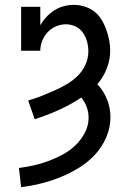

<svg xmlns="http://www.w3.org/2000/svg" viewBox="-20 -763 540 791"><path d="M67 8 58 -71Q89 -75 120.5 -82Q152 -89 182 -100.5Q212 -112 240.5 -127.5Q269 -143 292 -165.5Q315 -188 330 -217Q345 -246 345 -278Q345 -301 337 -322.5Q329 -344 315 -361Q271 -332 222.5 -310Q174 -288 123 -272L96 -349Q124 -357 150.5 -367.5Q177 -378 203 -389.5Q229 -401 254 -415.5Q279 -430 299.5 -450Q320 -470 332 -496.5Q344 -523 344 -552Q344 -572 338.5 -592Q333 -612 321.5 -628.5Q310 -645 291 -654Q272 -663 252 -663Q231 -663 211 -654.5Q191 -646 176.5 -630.5Q162 -615 154 -595Q146 -575 146 -554H67V-735H146V-659Q157 -678 171.5 -693.5Q186 -709 204 -720.5Q222 -732 242.5 -737.5Q263 -743 285 -743Q307 -743 329 -736Q351 -729 368.5 -715.5Q386 -702 398 -682.5Q410 -663 417.5 -642Q425 -621 429.5 -599Q434 -577 434 -554Q434 -517 420 -481Q406 -445 381 -416Q407 -389 421 -353.5Q435 -318 435 -280Q435 -238 418 -198Q401 -158 372 -126.5Q343 -95 306.5 -72.5Q270 -50 231 -34Q192 -18 150.5 -7.5Q109 3 67 8Z"/></svg>

Font: Iosevka Curly Slab Medium
Style: Regular
Weight: 500
Monospace: yes
Designer: Belleve Invis
Foundry: Belleve Invis
Version: Version 22.1.2; ttfautohint (v1.8.4)